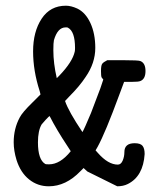

<svg xmlns="http://www.w3.org/2000/svg" viewBox="-20 -642 565 673"><path d="M96 -462Q96 -531 126 -576.5Q156 -622 211 -622Q229 -622 251 -612Q280 -598 297 -561Q314 -524 314 -474Q314 -421 280 -372Q259 -340 224 -305L208 -288Q220 -252 269 -179Q276 -191 299 -246Q329 -326 332 -333L342 -363Q342 -364 341 -365Q340 -365 336 -371Q334 -376 334 -393Q334 -412 338 -418Q342 -424 356 -431H412Q466 -431 472 -428Q490 -421 490 -393Q490 -365 472 -358Q466 -355 441 -355H415L399 -312Q349 -176 322 -127L315 -115L323 -106Q359 -65 393 -65Q404 -65 410 -79Q416 -93 416 -109Q416 -140 452 -140Q472 -140 479.5 -131Q487 -122 487 -102Q482 -24 428 3Q412 11 391 11L286 -41L273 -53L262 -42Q211 11 151 11Q112 11 82 -13Q52 -37 38 -81Q28 -114 28 -143Q28 -191 49 -230Q58 -248 94 -283L122 -311L119 -323Q96 -394 96 -462ZM243 -474Q243 -532 218 -545L215 -546Q212 -546 210 -546Q182 -546 169 -501Q167 -492 167 -466Q167 -420 179 -368L188 -377Q234 -425 242 -461Q243 -465 243 -474ZM217 -129Q179 -186 154 -235Q152 -235 140.5 -222.5Q129 -210 126 -206Q113 -184 113 -143Q113 -82 139 -67Q141 -66 152 -66Q191 -66 228 -112Z"/></svg>

Font: KaTeX_Typewriter
Style: Regular
Weight: 400
Version: Version 1.1; ttfautohint (v1.3)